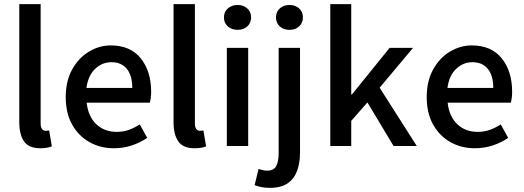

<svg xmlns="http://www.w3.org/2000/svg" viewBox="-20 -704 2525 926"><path d="M174 11Q119 11 96 -22Q73 -55 73 -115V-684H176V-109Q176 -89 183.5 -81Q191 -73 199 -73Q203 -73 206.5 -73.5Q210 -74 217 -75L230 2Q220 6 206.5 8.5Q193 11 174 11Z M529 11Q464 11 411.5 -18.5Q359 -48 328 -103Q297 -158 297 -236Q297 -313 328 -369Q359 -425 409 -455Q459 -485 514 -485Q609 -485 659 -422.5Q709 -360 709 -261Q709 -245 707 -231Q705 -217 703 -209H398Q405 -143 444 -105.5Q483 -68 543 -68Q574 -68 601 -77.5Q628 -87 654 -104L690 -39Q656 -16 615.5 -2.5Q575 11 529 11ZM397 -280H618Q618 -339 592 -371.5Q566 -404 517 -404Q473 -404 439 -372Q405 -340 397 -280Z M918 11Q863 11 840 -22Q817 -55 817 -115V-684H920V-109Q920 -89 927.5 -81Q935 -73 943 -73Q947 -73 950.5 -73.5Q954 -74 961 -75L974 2Q964 6 950.5 8.5Q937 11 918 11Z M1074 0V-473H1177V0ZM1126 -560Q1098 -560 1079 -576.5Q1060 -593 1060 -620Q1060 -647 1079 -663.5Q1098 -680 1126 -680Q1154 -680 1172.5 -663.5Q1191 -647 1191 -620Q1191 -593 1172.5 -576.5Q1154 -560 1126 -560Z M1282 202Q1257 202 1239 198Q1221 194 1208 189L1227 111Q1237 114 1247 116.5Q1257 119 1268 119Q1301 119 1312.5 96.5Q1324 74 1324 32V-473H1427V31Q1427 81 1413 119.5Q1399 158 1367.5 180Q1336 202 1282 202ZM1376 -560Q1348 -560 1329.5 -576.5Q1311 -593 1311 -620Q1311 -647 1329.5 -663.5Q1348 -680 1376 -680Q1404 -680 1422.5 -663.5Q1441 -647 1441 -620Q1441 -593 1422.5 -576.5Q1404 -560 1376 -560Z M1573 0V-684H1674V-248H1677L1859 -473H1972L1811 -281L1990 0H1878L1752 -210L1674 -121V0Z M2270 11Q2205 11 2152.5 -18.5Q2100 -48 2069 -103Q2038 -158 2038 -236Q2038 -313 2069 -369Q2100 -425 2150 -455Q2200 -485 2255 -485Q2350 -485 2400 -422.5Q2450 -360 2450 -261Q2450 -245 2448 -231Q2446 -217 2444 -209H2139Q2146 -143 2185 -105.5Q2224 -68 2284 -68Q2315 -68 2342 -77.5Q2369 -87 2395 -104L2431 -39Q2397 -16 2356.5 -2.5Q2316 11 2270 11ZM2138 -280H2359Q2359 -339 2333 -371.5Q2307 -404 2258 -404Q2214 -404 2180 -372Q2146 -340 2138 -280Z"/></svg>

Font: Narnoor Medium
Style: Regular
Weight: 500
Designer: S. Sridhar Murthy
Foundry: SIL International
Version: Version 3.000